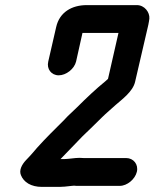

<svg xmlns="http://www.w3.org/2000/svg" viewBox="-20 -711 605 752"><path d="M278 -470 303 -582H444L403 -402C399 -399 397 -396 393 -393C356 -363 318 -327 283 -292L260 -270C250 -261 241 -252 231 -241C195 -205 159 -170 125 -132L107 -111C99 -102 90 -92 82 -84C65 -66 54 -44 62 -25C73 3 102 21 144 21H200C210 21 221 21 233 20L261 17C267 16 273 16 279 17H449C478 17 509 -9 516 -38C523 -67 503 -92 474 -92H307C296 -93 286 -93 276 -92L248 -89C240 -88 232 -88 225 -88H217L220 -91C247 -120 275 -147 303 -177C329 -202 354 -226 380 -252C395 -267 418 -286 433 -300C458 -322 500 -352 509 -390L561 -614C563 -623 564 -631 565 -638C567 -663 546 -691 516 -691H320C261 -691 213 -663 200 -605L169 -470C162 -441 181 -416 210 -416C239 -416 271 -441 278 -470Z"/></svg>

Font: Electronic
Style: ExHvIt
Weight: 900
Version: Version 1.011